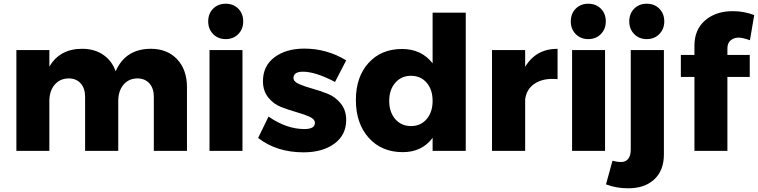

<svg xmlns="http://www.w3.org/2000/svg" viewBox="-20 -810 4070 1031"><path d="M790 -548Q878 -548 931 -492Q984 -436 984 -341V0H806V-290Q806 -336 782 -362.5Q758 -389 717 -389Q670 -388 642.5 -354.5Q615 -321 615 -267V0H437V-290Q437 -336 413 -362.5Q389 -389 348 -389Q301 -388 273 -354.5Q245 -321 245 -267V0H68V-541H245V-452Q301 -548 421 -548Q487 -548 534 -516Q581 -484 601 -427Q654 -548 790 -548Z M1286 -695Q1286 -654 1259.5 -627Q1233 -600 1192 -600Q1151 -600 1124.5 -627Q1098 -654 1098 -695Q1098 -737 1124.5 -763.5Q1151 -790 1192 -790Q1233 -790 1259.5 -763.5Q1286 -737 1286 -695ZM1105 -541H1282V0H1105Z M1779 -370Q1674 -425 1607 -425Q1556 -425 1556 -391Q1556 -372 1585 -359Q1614 -346 1656 -334.5Q1698 -323 1739.5 -306.5Q1781 -290 1810 -254Q1839 -218 1839 -166Q1839 -85 1775.5 -38.5Q1712 8 1610 8Q1466 8 1366 -69L1422 -184Q1519 -117 1614 -117Q1671 -117 1671 -150Q1671 -170 1642.5 -183Q1614 -196 1573 -207.5Q1532 -219 1490.5 -235Q1449 -251 1420.5 -286.5Q1392 -322 1392 -374Q1392 -456 1454 -502.5Q1516 -549 1614 -549Q1735 -549 1839 -486Z M2303 -742H2481V0H2303V-70Q2246 7 2143 7Q2029 7 1960 -70Q1891 -147 1891 -273Q1891 -397 1959 -472Q2027 -547 2139 -547Q2243 -547 2303 -470ZM2303 -268Q2303 -329 2271 -366Q2239 -403 2187 -403Q2135 -403 2102.5 -365.5Q2070 -328 2070 -268Q2070 -208 2102.5 -170.5Q2135 -133 2187 -133Q2239 -133 2271 -170.5Q2303 -208 2303 -268Z M2800 -451Q2858 -548 2974 -548V-385Q2900 -392 2853.5 -362.5Q2807 -333 2800 -276V0H2622V-541H2800Z M3233 -695Q3233 -654 3206.5 -627Q3180 -600 3139 -600Q3098 -600 3071.5 -627Q3045 -654 3045 -695Q3045 -737 3071.5 -763.5Q3098 -790 3139 -790Q3180 -790 3206.5 -763.5Q3233 -737 3233 -695ZM3052 -541H3229V0H3052Z M3547 -695Q3547 -654 3520.5 -627Q3494 -600 3453 -600Q3412 -600 3385.5 -627Q3359 -654 3359 -695Q3359 -737 3385.5 -763.5Q3412 -790 3453 -790Q3494 -790 3520.5 -763.5Q3547 -737 3547 -695ZM3269 53Q3294 60 3311 60Q3338 61 3352.5 44Q3367 27 3367 -7V-541H3545V20Q3545 105 3493 153.5Q3441 202 3351 201Q3289 201 3234 180Z M3947 -608Q3920 -608 3903 -593Q3886 -578 3886 -550V-515H4006V-397H3886V0H3709V-397H3636V-515H3709V-565Q3709 -652 3767.5 -701.5Q3826 -751 3917 -750Q3975 -750 4030 -729L4007 -594Q3967 -608 3947 -608Z"/></svg>

Font: Montserrat arm
Style: Bold
Weight: 700
Designer: Julieta Ulanovsky
Foundry: Julieta Ulanovsky
Version: Version 6.000;PS 006.000;hotconv 1.0.88;makeotf.lib2.5.64775